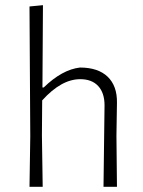

<svg xmlns="http://www.w3.org/2000/svg" viewBox="-20 -722 553 742"><path d="M289 -461Q359 -461 396 -425.5Q433 -390 432 -325L430 -197L432 0H380L384 -315Q384 -363 359.5 -389.5Q335 -416 290 -416Q217 -416 143 -334L142 -198L145 0H94L97 -195L94 -697L146 -702L144 -384H149Q220 -453 289 -461Z"/></svg>

Font: Alegreya Sans SC Light
Style: Regular
Weight: 300
Designer: Juan Pablo del Peral
Foundry: Huerta Tipografica
Version: Version 2.007